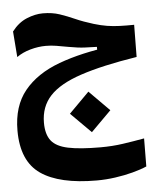

<svg xmlns="http://www.w3.org/2000/svg" viewBox="-53 -479 693 846"><g transform="rotate(-5 293.0 -56.0)"><path d="M340.8 321.8Q176.3 321.8 94 264.9Q11.7 208 11.7 72.8Q11.7 -35.6 66.9 -103.3Q122.1 -170.9 222.4 -208Q322.8 -245.1 457 -261.7L458.5 -239.3L392.6 -243.2V-264.6Q367.2 -265.1 338.9 -266.4Q310.5 -267.6 268.1 -275.4Q236.3 -281.2 214.1 -284.9Q191.9 -288.6 168.9 -288.6Q134.8 -288.6 99.9 -278.8Q64.9 -269 39.1 -250.5L30.3 -364.3Q59.1 -401.9 96.4 -417.2Q133.8 -432.6 168 -432.6Q209 -432.6 241.7 -421.6Q274.4 -410.6 308.3 -395.5Q342.3 -380.4 387.2 -366.7Q418 -357.4 445.1 -353Q472.2 -348.6 500.7 -347.7Q529.3 -346.7 564.5 -347.2L563 -205.1Q408.7 -180.7 313.5 -148.9Q218.3 -117.2 174.6 -69.8Q130.9 -22.5 130.9 48.3Q130.9 99.6 152.8 127.7Q174.8 155.8 227.1 166.7Q279.3 177.7 370.1 177.7Q422.4 177.7 469.2 170.9Q516.1 164.1 564.5 155.3L563.5 279.3Q536.6 291 500.5 300.5Q464.4 310.1 423.3 315.9Q382.3 321.8 340.8 321.8ZM337.9 107.9 248.5 18.6 337.9 -71.3 427.2 18.6Z"/></g></svg>

Font: Cascadia Mono
Style: Regular
Weight: 400
Monospace: yes
Designer: Aaron Bell
Foundry: Saja Typeworks
Version: Version 2404.023